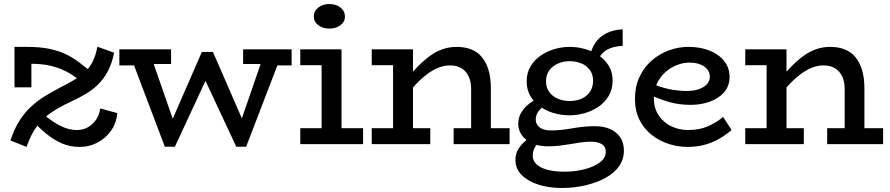

<svg xmlns="http://www.w3.org/2000/svg" viewBox="-20 -716 4420 954"><path d="M464 -484 547 -454Q536 -399 515 -360.5Q494 -322 465.5 -294.5Q437 -267 401.5 -246.5Q366 -226 324 -207Q273 -183 233.5 -156Q194 -129 164 -89.5Q134 -50 112 14L32 -18Q51 -77 78.5 -119Q106 -161 138.5 -190Q171 -219 206 -240Q241 -261 275 -279Q312 -298 342.5 -315.5Q373 -333 397.5 -354Q422 -375 438.5 -406Q455 -437 464 -484ZM376 14Q328 14 287.5 -3.5Q247 -21 209.5 -52Q172 -83 133 -124L164 -175Q218 -126 266.5 -98Q315 -70 362 -70Q406 -70 438.5 -99.5Q471 -129 478 -177L563 -154Q558 -102 530 -64Q502 -26 461.5 -6Q421 14 376 14ZM52 -282V-483H116Q177 -483 222 -474Q267 -465 303 -448.5Q339 -432 371.5 -407.5Q404 -383 441 -352L402 -297Q377 -317 351 -335.5Q325 -354 294 -368Q263 -382 224.5 -390.5Q186 -399 136 -399V-282Z M573 -391V-471H830V-398H685L681 -391ZM799 13 634 -423H735L865 -49L842 13ZM831 13 799 -36 983 -458H1011L1026 -368L849 13ZM1154 13 976 -368 1001 -458H1038L1216 -49L1196 13ZM1186 13 1150 -36 1285 -427H1372L1203 13ZM1188 -398V-471H1429V-391H1321L1317 -398Z M1578 -22V-471H1677V-22ZM1472 0V-79H1784V0ZM1472 -392V-471H1654V-392ZM1615 -574Q1584 -574 1561.5 -591Q1539 -608 1539 -633Q1539 -661 1561.5 -678.5Q1584 -696 1615 -696Q1650 -696 1672 -678.5Q1694 -661 1694 -633Q1694 -608 1672 -591Q1650 -574 1615 -574Z M2321 0V-274Q2321 -301 2314 -322.5Q2307 -344 2293.5 -359.5Q2280 -375 2260.5 -383Q2241 -391 2215 -391Q2188 -391 2160.5 -380.5Q2133 -370 2105 -349.5Q2077 -329 2049.5 -300.5Q2022 -272 1994 -236V-316Q2026 -355 2056.5 -386Q2087 -417 2117.5 -439Q2148 -461 2180.5 -472Q2213 -483 2249 -483Q2290 -483 2321.5 -470.5Q2353 -458 2374.5 -432Q2396 -406 2407.5 -367.5Q2419 -329 2419 -277V0ZM1827 0V-79H2118V0ZM1933 0V-471H2032V0ZM1827 -392V-471H2011V-392ZM2234 0V-79H2512V0Z M2771 218Q2706 218 2654 201Q2602 184 2571.5 153Q2541 122 2541 78Q2541 47 2556.5 23Q2572 -1 2594 -18.5Q2616 -36 2636 -47L2680 -24Q2661 -15 2644 6.5Q2627 28 2627 58Q2627 82 2645.5 100Q2664 118 2699.5 127.5Q2735 137 2785 137Q2838 137 2884.5 125Q2931 113 2960.5 91Q2990 69 2990 39Q2990 12 2970 0Q2950 -12 2916 -12Q2892 -12 2867.5 -8.5Q2843 -5 2817 -0.5Q2791 4 2762.5 7.5Q2734 11 2701 11Q2658 11 2625 -3.5Q2592 -18 2573.5 -43.5Q2555 -69 2555 -100Q2555 -134 2572 -160Q2589 -186 2615 -205Q2641 -224 2669 -235L2711 -207Q2693 -198 2677 -185Q2661 -172 2651.5 -156.5Q2642 -141 2642 -123Q2642 -106 2651 -93.5Q2660 -81 2677 -74.5Q2694 -68 2718 -68Q2746 -68 2772 -71Q2798 -74 2824 -78.5Q2850 -83 2877.5 -86Q2905 -89 2937 -89Q2979 -89 3011 -75Q3043 -61 3061.5 -34Q3080 -7 3080 33Q3080 76 3055.5 110.5Q3031 145 2987.5 168.5Q2944 192 2888.5 205Q2833 218 2771 218ZM2810 -143Q2771 -143 2733.5 -153.5Q2696 -164 2665 -185.5Q2634 -207 2615.5 -238.5Q2597 -270 2597 -312Q2597 -355 2616.5 -387Q2636 -419 2667.5 -440.5Q2699 -462 2736 -472.5Q2773 -483 2810 -483Q2849 -483 2886.5 -472.5Q2924 -462 2955 -441Q2986 -420 3005 -388.5Q3024 -357 3024 -315Q3024 -273 3005 -240.5Q2986 -208 2955 -186.5Q2924 -165 2886 -154Q2848 -143 2810 -143ZM2810 -214Q2844 -214 2870.5 -226Q2897 -238 2912 -261Q2927 -284 2927 -315Q2927 -346 2911 -368Q2895 -390 2868.5 -401Q2842 -412 2810 -412Q2779 -412 2752 -400Q2725 -388 2709 -366Q2693 -344 2693 -312Q2693 -281 2709 -259Q2725 -237 2752 -225.5Q2779 -214 2810 -214ZM2946 -413 2912 -442Q2920 -474 2934.5 -497.5Q2949 -521 2970 -536.5Q2991 -552 3017.5 -560.5Q3044 -569 3074 -570V-488Q3029 -486 2999 -470.5Q2969 -455 2946 -413Z M3396 14Q3347 14 3300.5 -1.5Q3254 -17 3216.5 -47Q3179 -77 3157 -121.5Q3135 -166 3135 -224Q3135 -286 3157.5 -334Q3180 -382 3218 -415Q3256 -448 3303 -465.5Q3350 -483 3400 -483Q3460 -483 3506 -464.5Q3552 -446 3578.5 -412.5Q3605 -379 3605 -334Q3605 -288 3577.5 -257Q3550 -226 3506 -210.5Q3462 -195 3413 -195Q3352 -195 3303.5 -209.5Q3255 -224 3209 -245L3208 -305Q3261 -282 3305.5 -273Q3350 -264 3392 -264Q3424 -264 3449.5 -272Q3475 -280 3491 -296Q3507 -312 3507 -334Q3507 -366 3479 -385.5Q3451 -405 3407 -405Q3374 -405 3342.5 -392.5Q3311 -380 3285.5 -357Q3260 -334 3244.5 -301.5Q3229 -269 3229 -227Q3229 -178 3253 -142.5Q3277 -107 3315.5 -88.5Q3354 -70 3399 -70Q3455 -70 3497.5 -88.5Q3540 -107 3573 -135L3615 -70Q3587 -46 3554.5 -27Q3522 -8 3482.5 3Q3443 14 3396 14Z M4177 0V-274Q4177 -301 4170 -322.5Q4163 -344 4149.5 -359.5Q4136 -375 4116.5 -383Q4097 -391 4071 -391Q4044 -391 4016.5 -380.5Q3989 -370 3961 -349.5Q3933 -329 3905.5 -300.5Q3878 -272 3850 -236V-316Q3882 -355 3912.5 -386Q3943 -417 3973.5 -439Q4004 -461 4036.5 -472Q4069 -483 4105 -483Q4146 -483 4177.5 -470.5Q4209 -458 4230.5 -432Q4252 -406 4263.5 -367.5Q4275 -329 4275 -277V0ZM3683 0V-79H3974V0ZM3789 0V-471H3888V0ZM3683 -392V-471H3867V-392ZM4090 0V-79H4368V0Z"/></svg>

Font: BioRhyme ExtraBold
Style: Regular
Weight: 400
Version: Version 1.600;gftools[0.9.33]